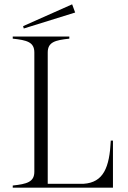

<svg xmlns="http://www.w3.org/2000/svg" viewBox="-20 -869 593 889"><path d="M493 -218C487 -93 459 -24 367 -18H201V-626C201 -674 235 -683 301 -690V-700H39V-690C105 -683 139 -674 139 -626V-74C139 -26 104 -17 39 -10V0H503V-218ZM328 -811 314 -849 87 -748 90 -737Z"/></svg>

Font: Sprat Condensed Light
Style: Regular
Weight: 300
Width: 3
Designer: Ethan Nakache
Foundry: Collletttivo
Version: Version 2.000;Glyphs 3.2 (3217)